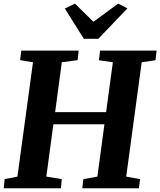

<svg xmlns="http://www.w3.org/2000/svg" viewBox="-22 -1016 865 1036"><path d="M-2 0 3 -49.5 72 -63 156 -680 86.5 -691.5 93 -743H402.5L397 -691.5L311.5 -680L275.5 -411H550.5L587 -680L512 -691L518 -743H823L817 -691L742.5 -680L659 -63L733.5 -49.5L727.5 0H422L428 -49.5L503.5 -63L541.5 -345.5H266L228 -63L311 -49.5L307 0ZM430.5 -806.5 328 -970 382.5 -996.5Q407.5 -972 432.2 -947.5Q457 -923 482 -898.5Q515.5 -923 548.8 -947.5Q582 -972 615.5 -996.5L665.5 -971L508.5 -806.5Z"/></svg>

Font: Merriweather ExtraBold
Style: Italic
Weight: 800
Italic angle: -7.8°
Version: Version 2.101